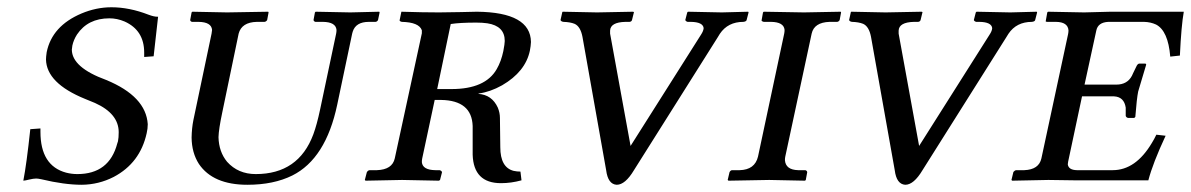

<svg xmlns="http://www.w3.org/2000/svg" viewBox="-20 -494 3263 526"><path d="M413.1 -448.2 400.9 -339.8 375 -337.9Q375 -337.9 375 -350.1Q375 -411.1 321.3 -435.1Q300.8 -443.8 279.8 -443.8Q220.7 -443.8 190.9 -399.4Q181.6 -384.8 178.2 -369.1Q177.2 -364.3 176.8 -357.9Q177.2 -309.1 271 -274.9Q379.9 -230 384.8 -153.8Q384.8 -141.6 381.8 -128.9Q363.8 -47.4 291.5 -9.3Q250.5 11.7 204.1 12.2Q156.2 12.2 93.3 -2.9Q84 -4.9 79.1 -4.9Q71.8 -4.9 59.6 -2Q50.3 0.5 43.9 1Q52.7 -43.5 63 -140.1L90.8 -142.1V-132.8Q90.8 -40 161.1 -21Q176.3 -17.1 191.9 -17.1Q279.3 -17.1 301.3 -101.1Q302.2 -104.5 303.2 -106.9Q305.2 -116.7 305.2 -131.8Q305.2 -182.6 240.2 -211.9Q228 -217.3 212.9 -223.1Q107.4 -266.1 106 -331.1Q106 -337.9 107.9 -351.1Q122.6 -422.9 203.1 -457Q243.7 -474.1 285.2 -474.1Q334.5 -474.1 387.2 -453.6Q402.8 -447.8 412.1 -448.2Z M657.7 12.2Q563.5 12.2 524.9 -44.9Q505.4 -75.2 504.9 -117.2Q505.4 -143.1 509.8 -165L559.6 -401.9Q560.5 -406.7 561 -412.1Q559.1 -433.6 523.9 -434.1H505.9Q501.5 -435.5 501 -439L504.9 -460L506.8 -461.9Q507.8 -461.9 602.1 -460L714.8 -461.9L715.8 -460L711.9 -439Q709 -434.6 704.6 -434.1H683.6Q642.1 -433.1 633.8 -401.9L588.9 -186Q579.1 -139.6 578.6 -118.2Q579.6 -78.1 602.1 -50.8Q632.3 -17.1 680.7 -17.1Q797.9 -17.1 838.4 -126Q848.1 -152.3 856.9 -193.8L900.9 -401.9Q901.9 -406.7 901.9 -412.1Q899.9 -433.6 864.7 -434.1H843.8Q839.8 -435.5 838.9 -439L842.8 -460L844.7 -461.9Q845.7 -461.9 939.9 -460L1019 -461.9L1020 -460L1015.6 -439Q1013.2 -434.6 1008.8 -434.1H990.7Q954.6 -434.1 946.3 -407.2Q945.3 -404.3 944.8 -401.9L903.8 -207Q872.6 -59.1 780.8 -13.2Q729.5 12.2 657.7 12.2Z M1358.9 -354Q1362.8 -374.5 1362.8 -381.8Q1362.8 -422.9 1314.9 -430.2Q1301.3 -432.1 1284.7 -432.1Q1239.7 -432.1 1214.8 -428.2L1177.7 -250H1216.8Q1309.6 -250 1340.8 -304.7Q1353 -325.7 1358.9 -354ZM1061.5 -60.1 1135.7 -402.8V-411.1Q1127.9 -433.1 1080.6 -434.1Q1075.7 -435.1 1074.7 -438L1079.6 -461.9Q1139.6 -460 1182.6 -460Q1201.2 -460 1243.2 -460.9Q1275.4 -461.9 1286.6 -461.9Q1433.6 -460.4 1434.6 -378.9Q1434.1 -367.7 1431.6 -355Q1419.4 -297.4 1355.5 -260.3Q1323.2 -242.2 1291.5 -237.8L1290.5 -236.8Q1327.6 -234.4 1343.8 -199.2Q1349.6 -185.1 1349.6 -170.9L1350.6 -90.8Q1350.6 -35.2 1387.2 -25.9Q1396.5 -23.9 1405.8 -23.9L1408.7 0Q1380.4 7.8 1352.5 7.8Q1277.3 7.8 1274.9 -70.3Q1274.9 -76.2 1274.9 -83V-148.9Q1272.5 -218.8 1188.5 -220.2H1170.9L1136.7 -60.1Q1135.7 -55.2 1135.7 -49.8Q1137.7 -28.3 1172.9 -27.8H1184.6Q1190.4 -25.9 1190.9 -22L1185.5 -1L1182.6 1Q1181.6 1 1081.5 -1L981.4 1L979.5 -1L984.9 -22Q987.8 -27.3 992.7 -27.8H1012.7Q1054.7 -29.3 1061.5 -60.1Z M1900.4 -398.9Q1907.2 -409.2 1907.7 -417Q1905.8 -433.6 1872.6 -434.1H1863.8Q1858.9 -435.5 1857.4 -439L1862.8 -460L1864.7 -461.9Q1865.7 -461.9 1957.5 -460Q1957.5 -460 2029.8 -461.9L2030.8 -460L2025.4 -439Q2024.4 -435.1 2016.6 -434.1Q1974.1 -434.1 1952.1 -401.4Q1949.2 -397 1945.8 -391.1L1716.8 -27.8Q1692.9 12.2 1669.4 12.2Q1645.5 10.7 1640.6 -27.8L1575.7 -393.1Q1570.3 -421.4 1554.2 -428.7Q1542 -433.6 1523.4 -434.1Q1517.1 -435.1 1515.6 -439L1520.5 -460.9L1521.5 -461.9Q1522.5 -461.9 1615.7 -460L1714.4 -461.9L1716.8 -460.9L1711.4 -439Q1710 -434.6 1704.6 -434.1H1693.4Q1652.3 -433.1 1651.4 -410.2V-401.9L1707.5 -94.2Z M2203.6 -401.9 2131.3 -64.9Q2130.4 -61 2130.4 -55.2Q2132.3 -28.8 2166.5 -27.8H2186.5Q2191.4 -25.9 2191.4 -22L2187.5 -1L2185.5 1Q2184.6 1 2087.4 -1Q2087.4 -1 1975.6 1L1973.6 -1L1978.5 -22Q1981 -27.3 1985.4 -27.8H2006.3Q2047.9 -28.8 2056.6 -64.9L2128.4 -401.9Q2129.4 -406.7 2129.4 -412.1Q2127.4 -433.6 2092.3 -434.1H2072.3Q2066.4 -435.5 2066.4 -438L2070.3 -460L2072.3 -461.9Q2073.2 -461.9 2182.6 -460Q2182.6 -460 2283.2 -461.9L2284.2 -460L2280.3 -439Q2277.8 -434.6 2273.4 -434.1H2252.4Q2210.4 -432.6 2203.6 -401.9Z M2690.9 -398.9Q2697.8 -409.2 2698.2 -417Q2696.3 -433.6 2663.1 -434.1H2654.3Q2649.4 -435.5 2647.9 -439L2653.3 -460L2655.3 -461.9Q2656.2 -461.9 2748 -460Q2748 -460 2820.3 -461.9L2821.3 -460L2815.9 -439Q2814.9 -435.1 2807.1 -434.1Q2764.6 -434.1 2742.7 -401.4Q2739.7 -397 2736.3 -391.1L2507.3 -27.8Q2483.4 12.2 2460 12.2Q2436 10.7 2431.2 -27.8L2366.2 -393.1Q2360.8 -421.4 2344.7 -428.7Q2332.5 -433.6 2314 -434.1Q2307.6 -435.1 2306.2 -439L2311 -460.9L2312 -461.9Q2313 -461.9 2406.2 -460L2504.9 -461.9L2507.3 -460.9L2502 -439Q2500.5 -434.6 2495.1 -434.1H2483.9Q2442.9 -433.1 2441.9 -410.2V-401.9L2498 -94.2Z M3223.1 -461.9Q3216.3 -424.3 3212.4 -341.8L3186 -338.9Q3180.2 -409.7 3147 -426.8Q3132.3 -433.6 3114.3 -434.1H3016.1Q2987.8 -432.6 2983.4 -410.2L2951.2 -262.2H3038.1Q3068.4 -262.2 3081.1 -286.6Q3082.5 -290 3084 -293L3094.2 -314Q3097.2 -319.3 3101.1 -319.8H3118.2Q3120.1 -318.4 3120.1 -316.9Q3099.1 -247.6 3098.1 -243.2Q3094.2 -224.1 3090.3 -173.8L3087.4 -170.9H3070.3Q3064.9 -172.4 3064 -176.8V-199.2Q3059.6 -228.5 3032.2 -230H2944.3L2906.2 -50.8Q2906.2 -49.8 2905.8 -47.4Q2905.3 -44.9 2905.3 -43.9Q2907.2 -28.3 2930.2 -27.8H3028.3Q3091.3 -27.8 3135.7 -102.5Q3142.1 -112.8 3147.9 -125L3173.3 -122.1Q3138.2 -46.9 3126 0H2924.3L2852.1 -1L2752.9 1L2751 -1L2756.3 -22.9Q2760.3 -27.3 2763.2 -27.8H2786.1Q2826.2 -29.3 2833 -60.1L2906.2 -400.9Q2907.2 -405.8 2907.2 -411.1Q2905.3 -433.6 2873 -434.1H2849.1Q2845.7 -434.1 2844.7 -435.5Q2844.7 -437 2845.2 -438L2849.1 -460L2851.1 -461.9L2950.2 -460L3022.9 -461.9Z"/></svg>

Font: Linux Libertine Capitals O
Style: Bold Italic Samll Caps
Weight: 400
Italic angle: -12°
Designer: Philipp H. Poll
Foundry: Philipp H. Poll
Version: Version 5.0.4